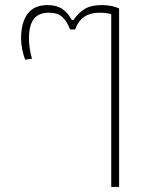

<svg xmlns="http://www.w3.org/2000/svg" viewBox="-20 -492 579 756"><path d="M418 -436Q400 -442 372 -442Q299 -442 276 -376H256Q244 -408 225.5 -425Q207 -442 174 -442Q132 -442 113 -417Q94 -392 94 -341Q94 -302 106 -261L79 -257Q72 -275 67.5 -298Q63 -321 63 -340Q63 -403 88.5 -437.5Q114 -472 168 -472Q203 -472 225.5 -456.5Q248 -441 263 -413H269Q289 -442 314 -457Q339 -472 380 -472Q419 -472 449 -459V244H418Z"/></svg>

Font: Athiti ExtraLight
Style: Regular
Weight: 275
Designer: CadsonDemak Team
Foundry: CadsonDemak
Version: Version 1.033